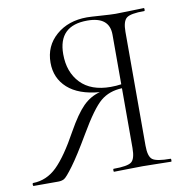

<svg xmlns="http://www.w3.org/2000/svg" viewBox="-85 -698 745 769"><g transform="rotate(-10 287.5 -314.0)"><path d="M550 -12Q552 -12 552 -6Q552 0 550 0Q535 0 496 -1Q457 -2 434 -2Q409 -2 370.5 -1Q332 0 318 0Q316 0 316 -6Q316 -12 318 -12Q375 -12 391 -24.5Q407 -37 407 -81V-324Q355 -322 320 -293Q285 -264 229 -168Q182 -88 153.5 -49.5Q125 -11 115 -5.5Q105 0 91 0Q88 0 87 0H-9Q-12 0 -12 -6Q-12 -12 -9 -12Q46 -13 88 -54Q130 -95 181 -188Q218 -254 248 -284Q278 -314 317 -324Q232 -331 187.5 -371Q143 -411 143 -474Q143 -542 192.5 -585Q242 -628 318 -628Q331 -628 373.5 -625Q416 -622 434 -622Q457 -622 495.5 -623.5Q534 -625 549 -625Q551 -625 551 -619Q551 -613 549 -613Q493 -613 476.5 -600Q460 -587 460 -544V-81Q460 -37 476.5 -24.5Q493 -12 550 -12ZM199 -499Q199 -426 241.5 -381.5Q284 -337 364 -337Q386 -337 407 -340V-542Q407 -615 317 -615Q199 -615 199 -499Z"/></g></svg>

Font: t
Style: Regular
Weight: 300
Designer: Christian Thalmann (Catharsis Fonts)
Version: Version 1.000;PS 002.000;hotconv 1.0.88;makeotf.lib2.5.64775